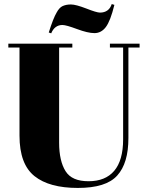

<svg xmlns="http://www.w3.org/2000/svg" viewBox="-20 -915 723 945"><path d="M271 -213C271 -213 271 -681 271 -681C271 -681 336 -681 336 -681C336 -681 336 -700 336 -700C336 -700 21 -700 21 -700C21 -700 21 -681 21 -681C21 -681 76 -681 76 -681C76 -681 76 -247 76 -247C76 -247 76 -247 76 -247C76 -153 101 -87 150 -48C199 -9 270 10 363 10C456 10 520 -10 557 -51C594 -92 612 -153 612 -236C612 -236 612 -681 612 -681C612 -681 667 -681 667 -681C667 -681 667 -700 667 -700C667 -700 521 -700 521 -700C521 -700 521 -681 521 -681C521 -681 586 -681 586 -681C586 -681 586 -229 586 -229C586 -229 586 -229 586 -229C586 -160 571 -108 542 -74C513 -40 471 -23 416 -23C361 -23 324 -39 303 -72C282 -105 271 -152 271 -213ZM543 -891C543 -891 530 -895 530 -895C530 -895 530 -895 530 -895C521 -867 501 -853 472 -853C472 -853 472 -853 472 -853C461 -853 438 -860 405 -873C371 -886 346 -893 329 -893C312 -893 299 -890 288 -885C277 -880 267 -869 258 -852C248 -835 235 -803 220 -755C220 -755 232 -751 232 -751C232 -751 232 -751 232 -751C243 -778 262 -792 287 -792C287 -792 287 -792 287 -792C300 -792 324 -785 359 -772C394 -759 423 -752 445 -752C467 -752 486 -762 501 -782C516 -802 530 -838 543 -891Z"/></svg>

Font: Abril Fatface Utterance
Style: Regular
Weight: 500
Designer: Veronika Burian, Jos Scaglione
Foundry: TypeTogether
Version: ""